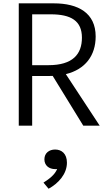

<svg xmlns="http://www.w3.org/2000/svg" viewBox="-20 -750 660 1146"><path d="M172 0V-296.5H274.5L294.5 -297L477 0H575L373 -307.5C489.5 -336 551 -419 551 -532.5C551 -672 447.5 -730 301.5 -730H92V0ZM269.5 -361H172V-664.5H283C403.5 -664.5 469 -626 469 -525C469 -426 413.5 -361 269.5 -361ZM310.5 259.5C314 259.5 317.5 259.5 321 259C307 293 275.5 317 239.5 340L270 376.5C326.5 346 379.5 290 379.5 221C379.5 167 347.5 142.5 309 142.5C273.5 142.5 245 163.5 245 201C245 237 271.5 259.5 310.5 259.5Z"/></svg>

Font: Monaspace Neon Light
Style: Regular
Weight: 300
Designer: Riley Cran & the Lettermatic Team
Foundry: Lettermatic
Version: Version 1.200 (Monaspace Neon)